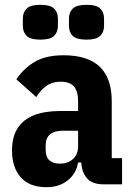

<svg xmlns="http://www.w3.org/2000/svg" viewBox="-20 -767 556 799"><path d="M488 0H407Q383 0 362.5 -9.5Q342 -19 329.5 -43.5Q317 -68 317 -113V-127L348 -91H305Q297 -44 261.5 -16Q226 12 173 12Q103 12 66.5 -29Q30 -70 30 -141Q30 -198 54 -234.5Q78 -271 122.5 -288Q167 -305 229 -305H305V-346Q305 -387 288 -407Q271 -427 231 -427Q197 -427 173 -409.5Q149 -392 131 -363L48 -437Q80 -484 126 -510.5Q172 -537 244 -537Q346 -537 395.5 -489Q445 -441 445 -346V-109H488ZM305 -223H242Q206 -223 188 -207.5Q170 -192 170 -163V-144Q170 -114 185.5 -100Q201 -86 229 -86Q250 -86 267 -94Q284 -102 294.5 -118Q305 -134 305 -158ZM148 -602Q107 -602 91 -617.5Q75 -633 75 -660V-689Q75 -716 91 -731.5Q107 -747 148 -747Q189 -747 205 -731.5Q221 -716 221 -689V-660Q221 -633 205 -617.5Q189 -602 148 -602ZM340 -602Q299 -602 283 -617.5Q267 -633 267 -660V-689Q267 -716 283 -731.5Q299 -747 340 -747Q381 -747 397 -731.5Q413 -716 413 -689V-660Q413 -633 397 -617.5Q381 -602 340 -602Z"/></svg>

Font: IBM Plex Sans Condensed
Style: Bold
Weight: 700
Width: 3
Designer: Mike Abbink, Paul van der Laan, Pieter van Rosmalen
Foundry: Bold Monday
Version: Version 3.201